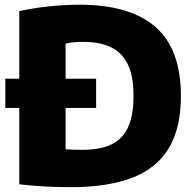

<svg xmlns="http://www.w3.org/2000/svg" viewBox="-20 -768 808 796"><path d="M2 -320.5V-441.5H378.5V-320.5ZM273 8Q241 8 204.8 6.8Q168.5 5.5 131.5 2.8Q94.5 0 60 -4V-722Q96 -730 137.8 -736Q179.5 -742 223.5 -745.2Q267.5 -748.5 309.5 -748.5Q518 -748.5 624 -656.8Q730 -565 730 -370Q730 -237 679.8 -153.5Q629.5 -70 528 -31Q426.5 8 273 8ZM324.5 -147Q394.5 -147 441 -168.8Q487.5 -190.5 510.5 -239.5Q533.5 -288.5 533.5 -371Q533.5 -452.5 509.8 -501.5Q486 -550.5 439.5 -572.5Q393 -594.5 324 -594.5Q308 -594.5 288 -592.8Q268 -591 252 -587.5V-149Q271 -147.5 288.8 -147.2Q306.5 -147 324.5 -147Z"/></svg>

Font: Encode Sans Condensed Thin ExtraBold
Style: Regular
Weight: 800
Version: Version 3.002